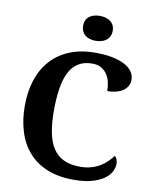

<svg xmlns="http://www.w3.org/2000/svg" viewBox="-100 -1009 868 1093"><g transform="rotate(10 334.0 -462.5)"><path d="M424.8 -69.8Q461.4 -69.8 490 -78.4Q518.6 -86.9 541 -100.6Q563.5 -114.3 580.3 -131.3Q597.2 -148.4 609.9 -165Q617.7 -159.2 622.3 -147Q627 -134.8 627 -122.1Q627 -101.1 615.7 -77.9Q604.5 -54.7 578.1 -35.2Q551.8 -15.6 508.3 -2.9Q464.8 9.8 400.9 9.8Q314 9.8 249 -16.6Q184.1 -43 141.1 -91.3Q98.1 -139.6 76.7 -207.5Q55.2 -275.4 55.2 -357.9Q55.2 -439 77.1 -506.3Q99.1 -573.7 142.3 -622.1Q185.5 -670.4 250.2 -697.3Q314.9 -724.1 399.9 -724.1Q457.5 -724.1 500.2 -715.1Q543 -706.1 571.3 -690.4Q599.6 -674.8 613.8 -653.6Q627.9 -632.3 627.9 -607.9Q627.9 -589.4 619.9 -573.5Q611.8 -557.6 595.9 -545.9Q580.1 -534.2 556.6 -527.6Q533.2 -521 502.9 -521Q502.9 -545.9 497.6 -570.6Q492.2 -595.2 479.2 -615.2Q466.3 -635.3 445.3 -647.7Q424.3 -660.2 393.1 -660.2Q345.7 -660.2 313 -640.1Q280.3 -620.1 260.5 -581.5Q240.7 -543 231.9 -486.6Q223.1 -430.2 223.1 -357.9Q223.1 -285.6 233.9 -231.4Q244.6 -177.2 268.6 -141.4Q292.5 -105.5 330.8 -87.6Q369.1 -69.8 424.8 -69.8ZM303.2 -863.3Q303.2 -882.3 309.8 -896Q316.4 -909.7 327.9 -918.2Q339.4 -926.8 354.7 -930.9Q370.1 -935.1 388.2 -935.1Q405.3 -935.1 420.9 -930.9Q436.5 -926.8 448.2 -918.2Q460 -909.7 467 -896Q474.1 -882.3 474.1 -863.3Q474.1 -844.7 467 -831.1Q460 -817.4 448.2 -808.6Q436.5 -799.8 420.9 -795.4Q405.3 -791 388.2 -791Q370.1 -791 354.7 -795.4Q339.4 -799.8 327.9 -808.6Q316.4 -817.4 309.8 -831.1Q303.2 -844.7 303.2 -863.3Z"/></g></svg>

Font: Droid Serif
Style: Bold
Weight: 700
Designer: Monotype Design team
Foundry: Monotype Imaging Inc.
Version: Version 1.03